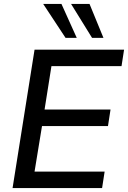

<svg xmlns="http://www.w3.org/2000/svg" viewBox="-20 -958 652 978"><path d="M44 0 156 -705H612L599 -621H242L207 -400H543L530 -316H194L156 -84H513L500 0ZM449 -765 342 -938H436L507 -765ZM314 -765 200 -938H293L371 -765Z"/></svg>

Font: Nunito Sans 12pt ExtraLight 12pt SemiBold
Style: Italic
Weight: 600
Italic angle: -9°
Version: Version 3.101;gftools[0.9.27]